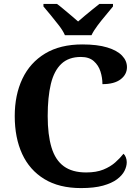

<svg xmlns="http://www.w3.org/2000/svg" viewBox="-20 -951 709 981"><path d="M394.1 10Q282.3 10 206.8 -36Q131.2 -82 93.2 -164.5Q55.3 -247 55.3 -358Q55.3 -466 94.4 -548.5Q133.5 -631 210.5 -677.5Q287.5 -724 400.6 -724Q477.3 -724 527.8 -708.6Q578.3 -693.3 603.5 -666.9Q628.7 -640.5 628.7 -607.9Q628.7 -570.7 596.5 -545.9Q564.2 -521.1 503.4 -521.1Q503.4 -553.9 493.3 -585.7Q483.2 -617.5 459.1 -638.7Q435.1 -660 393.4 -660Q330.6 -660 293.3 -624.6Q256 -589.3 239.8 -521.9Q223.7 -454.5 223.7 -358Q223.7 -262 243.2 -197.6Q262.6 -133.2 306 -101.5Q349.4 -69.9 420.1 -69.9Q472 -69.9 508 -84.5Q544 -99.1 569 -121.3Q593.9 -143.4 610.9 -165.4Q618.4 -159.2 623 -147.1Q627.6 -135 627.6 -122.3Q627.6 -101 616.1 -78Q604.5 -55 577.9 -35Q551.4 -15.1 506.2 -2.5Q461.1 10 394.1 10ZM311.8 -771Q301.8 -794 281.5 -820.5Q261.2 -847 239.6 -873Q218 -899 202 -918V-931H271.1Q285.5 -920.6 304.8 -904.2Q324.1 -887.8 344.1 -871.3Q364.1 -854.8 379.1 -841.2Q394.1 -854.8 414.2 -871.3Q434.2 -887.8 454.3 -904.2Q474.4 -920.6 488.1 -931H557.3V-918Q542.3 -899 520.2 -873Q498.1 -847 478.3 -820.5Q458.4 -794 447.4 -771Z"/></svg>

Font: Noto Serif Lao
Style: Regular
Weight: 400
Designer: Monotype Design Team
Foundry: Monotype Imaging Inc.
Version: Version 2.003